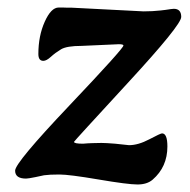

<svg xmlns="http://www.w3.org/2000/svg" viewBox="-20 -472 504 508"><path d="M169.4 -451.7 359.9 -441.9Q383.8 -441.9 404.8 -444.3L417.5 -445.8Q436 -448.7 439.9 -448.7Q459.5 -448.7 459.5 -427.2Q459.5 -405.8 317.6 -252Q175.8 -98.1 175.8 -96.7Q175.8 -91.8 199.7 -91.8L212.4 -92.8L224.6 -93.3L248.5 -93.8Q260.3 -93.8 284.7 -91.8L321.3 -87.9Q345.7 -87.9 375.2 -103.5Q404.8 -119.1 408.7 -119.1Q422.9 -119.1 422.9 -84.5Q422.9 -30.3 383.8 3.4Q369.1 16.1 343.8 16.1Q318.4 16.1 240.7 2.9Q163.1 -10.3 137 -10.3Q110.8 -10.3 96.7 -8.3L73.7 -3.4Q54.7 0.5 48.8 0.5Q20 0.5 20 -20.5Q20 -41.5 163.3 -192.6Q306.6 -343.8 306.6 -351.6Q306.6 -355 294.4 -355L196.3 -350.6Q156.7 -350.6 141.6 -341.6Q126.5 -332.5 114.7 -321.8Q103 -311 94.7 -311Q81.5 -311 81.5 -329.1Q81.5 -377 98.4 -414.6Q115.2 -452.1 135.3 -452.1H146L157.2 -451.7Z"/></svg>

Font: Averia Serif Libre
Style: Bold Italic
Weight: 700
Italic angle: -6.90001°
Version: Version 1.002